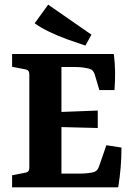

<svg xmlns="http://www.w3.org/2000/svg" viewBox="-20 -805 568 825"><path d="M407 -418 387 -485Q381 -504 366 -509Q356 -512 339.5 -514.5Q323 -517 305 -517H244V-324L400 -330V-255L244 -259V-59H321Q339 -59 358 -61Q377 -63 387 -67Q395 -71 398.5 -76Q402 -81 406 -91L437 -181L502 -171Q502 -127 498.5 -85.5Q495 -44 488 0H32V-52L89 -63Q106 -66 106 -83V-486Q106 -504 89 -507L32 -518V-573H469Q474 -535 474.5 -496.5Q475 -458 472 -418ZM373 -656 347 -609Q311 -621 270.5 -635.5Q230 -650 192.5 -668Q155 -686 129 -705L187 -785Z"/></svg>

Font: Rasa
Style: Bold
Weight: 700
Designer: Anna Giedrys (Yrsa+Rasa design), David Brezina (Yrsa art-direction, Rasa art-direction, design)
Foundry: Rosetta Type Foundry
Version: Version 2.004